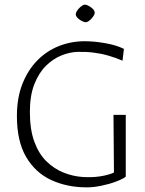

<svg xmlns="http://www.w3.org/2000/svg" viewBox="-20 -799 627 829"><path d="M355 10Q270 10 201.5 -21.5Q133 -53 93 -121Q53 -189 53 -298Q53 -376 76.5 -436Q100 -496 140.5 -537.5Q181 -579 234 -600Q287 -621 346 -621Q387 -621 435 -612.5Q483 -604 515 -588L509 -537Q479 -550 447.5 -559Q416 -568 383 -572Q350 -576 314 -575Q281 -574 245 -559.5Q209 -545 178.5 -515Q148 -485 128.5 -436Q109 -387 109 -316Q109 -239 128.5 -186.5Q148 -134 181 -102Q214 -70 254 -54Q294 -38 335 -35Q376 -32 412 -37.5Q448 -43 472 -54L470 -303H523V-36Q510 -26 481 -15Q452 -4 417.5 3Q383 10 355 10ZM307 -737Q307 -743 311.5 -750.5Q316 -758 322.5 -764.5Q329 -771 335.5 -775Q342 -779 346 -779Q351 -779 358 -776Q365 -773 372 -768Q379 -763 384 -757Q389 -751 389 -744Q389 -738 384.5 -731Q380 -724 374 -717.5Q368 -711 361.5 -707Q355 -703 350 -703Q346 -703 338.5 -706Q331 -709 324 -714Q317 -719 312 -725Q307 -731 307 -737Z"/></svg>

Font: Ancizar Sans Thin
Style: Regular
Weight: 100
Designer: Cesar Puertas, Viviana Monsalve, Julian Moncada, Julian Prieto, Jose Castro, Mariel Hernandez, Felipe Aragon, Sara Alarc
Version: Version 8.100